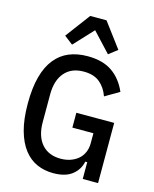

<svg xmlns="http://www.w3.org/2000/svg" viewBox="-137 -1034 910 1137"><g transform="rotate(15 317.5 -466.0)"><path d="M479 -103H467Q457 -53 416 -20.5Q375 12 300 12Q246 12 200.5 -8Q155 -28 121 -71.5Q87 -115 68 -183.5Q49 -252 49 -348Q49 -444 67.5 -512.5Q86 -581 121.5 -625Q157 -669 207 -689.5Q257 -710 320 -710Q413 -710 471 -670Q529 -630 561 -556L474 -505Q456 -556 419.5 -586Q383 -616 321 -616Q246 -616 204.5 -568Q163 -520 163 -434V-264Q163 -178 204.5 -130Q246 -82 321 -82Q352 -82 379 -91Q406 -100 426.5 -117Q447 -134 458.5 -159.5Q470 -185 470 -217V-278H341V-369H573V0H479ZM372 -944 485 -793 432 -752 322 -870 212 -752 159 -793 272 -944Z"/></g></svg>

Font: IBM Plex Sans Cond Medm
Style: Regular
Weight: 500
Width: 3
Designer: Mike Abbink, Paul van der Laan, Pieter van Rosmalen
Foundry: Bold Monday
Version: Version 1.3